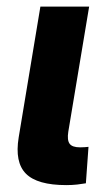

<svg xmlns="http://www.w3.org/2000/svg" viewBox="-20 -549 329 571"><path d="M177.2 1.5Q90.8 1.5 57.1 -32.5Q23.4 -66.4 35.6 -140.6L100.1 -529.3H245.1L183.1 -157.2Q179.2 -132.3 187 -121.6Q194.8 -110.8 218.3 -110.8Q226.1 -110.8 232.2 -111.3Q238.3 -111.8 243.2 -112.3L235.4 -3.9Q224.6 -2 209.5 -0.2Q194.3 1.5 177.2 1.5Z"/></svg>

Font: Inter 24pt
Style: Bold Italic
Weight: 700
Italic angle: -9.3988°
Version: Version 4.001;git-66647c0bb